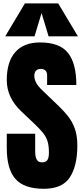

<svg xmlns="http://www.w3.org/2000/svg" viewBox="-20 -1121 501 1148"><path d="M242.2 7.8Q124.5 7.8 72.5 -50.8Q20.5 -109.4 20.5 -237.3V-321.3H190.4V-213.9Q190.4 -184.1 199.5 -167.2Q208.5 -150.4 231 -150.4Q254.4 -150.4 263.4 -164.1Q272.5 -177.7 272.5 -209Q272.5 -248.5 264.6 -275.1Q256.8 -301.8 237.5 -325.9Q218.3 -350.1 184.1 -382.3L106.9 -455.6Q20.5 -537.1 20.5 -642.1Q20.5 -752 71.5 -809.6Q122.6 -867.2 219.2 -867.2Q337.4 -867.2 387 -804.2Q436.5 -741.2 436.5 -612.8H261.7V-671.9Q261.7 -689.5 251.7 -699.2Q241.7 -709 224.6 -709Q204.1 -709 194.6 -697.5Q185.1 -686 185.1 -668Q185.1 -649.9 194.8 -628.9Q204.6 -607.9 233.4 -580.6L332.5 -485.4Q362.3 -457 387.2 -425.5Q412.1 -394 427.2 -352.3Q442.4 -310.5 442.4 -250.5Q442.4 -129.4 397.7 -60.8Q353 7.8 242.2 7.8ZM11.2 -903.8 128.9 -1100.6H328.1L445.8 -903.8H270.5L228.5 -1043L186.5 -903.8Z"/></svg>

Font: webenart
Style: Regular
Weight: 400
Designer: Vernon Adams
Foundry: Vernon Adams
Version: Version 2.116; ttfautohint (v1.8.3)